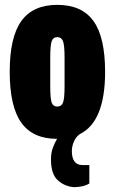

<svg xmlns="http://www.w3.org/2000/svg" viewBox="-20 -560 473 791"><path d="M286 211Q248 209 219 183.5Q190 158 190 97Q190 70 197.5 49.5Q205 29 215 12Q115 12 67.5 -55Q20 -122 20 -264Q20 -407 68 -473.5Q116 -540 216 -540Q317 -540 365 -473.5Q413 -407 413 -264Q413 -58 308 -7Q292 5 284 24.5Q276 44 276 62Q276 120 320 120H348V196Q335 204 318 207.5Q301 211 286 211ZM216 -121Q233 -121 239.5 -137Q246 -153 246 -205V-322Q246 -374 239.5 -390.5Q233 -407 216 -407Q199 -407 193 -390.5Q187 -374 187 -322V-205Q187 -153 193 -137Q199 -121 216 -121Z"/></svg>

Font: Archivo ExtraCondensed Black
Style: Regular
Weight: 900
Width: 2
Designer: Hector Gatti
Foundry: Omnibus-Type
Version: Version 2.001; ttfautohint (v1.8.3)